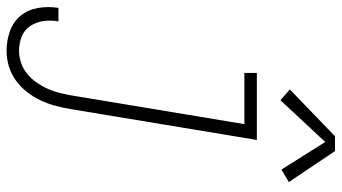

<svg xmlns="http://www.w3.org/2000/svg" viewBox="-272 -560 1015 570"><g transform="rotate(90 235.0 -274.5)"><path d="M100 213Q70 213 42 203Q14 193 -4 171Q-22 149 -27 119Q-32 89 -27 59H13Q9 81 12 103Q15 125 26.5 142.5Q38 160 58 168Q78 176 100 176Q118 176 136 170Q154 164 169 151.5Q184 139 195 123Q206 107 213.5 90Q221 73 225.5 55Q230 37 233 19L318 -493H166V-530H365L273 25Q269 48 263 70Q257 92 247 113Q237 134 222 153Q207 172 187.5 186Q168 200 145.5 206.5Q123 213 100 213ZM247 -600 215 -628 354 -762H398L490 -625L453 -603L371 -733Z"/></g></svg>

Font: Iosevka Curly Slab XLtObl
Style: Regular
Weight: 200
Italic angle: -9°
Monospace: yes
Designer: Belleve Invis
Foundry: Belleve Invis
Version: Version 11.1.0; ttfautohint (v1.8.3)